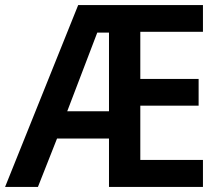

<svg xmlns="http://www.w3.org/2000/svg" viewBox="-21 -734 870 754"><path d="M776 0V-106H530V-319H759V-424H530V-609H776V-714H286L-1 0H128L203 -190H407V0ZM243 -297 361 -606H407V-297Z"/></svg>

Font: Noto Sans Ethiopic SemiCondensed SemiBold
Style: Regular
Weight: 600
Width: 4
Designer: Monotype Design Team
Foundry: Monotype Imaging Inc.
Version: Version 2.102